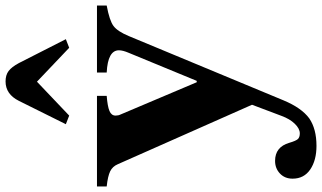

<svg xmlns="http://www.w3.org/2000/svg" viewBox="-262 -645 1159 691"><g transform="rotate(-90 317.5 -299.5)"><path d="M367 -171H372L473 -416Q482 -437 482 -451Q482 -491 402 -495V-530H643V-495Q589 -485 569.5 -470.5Q550 -456 533 -415L302 141Q275 206 237 234Q199 260 138 260Q86 260 53 237.5Q20 215 20 174Q20 146 38.5 128.5Q57 111 84 111Q134 111 149 162Q156 186 162.5 193Q169 200 183 200Q200 200 217.5 182Q235 164 246 134L286 28L72 -455Q64 -474 46.5 -482.5Q29 -491 -8 -495V-530H318V-495Q280 -492 263.5 -485Q247 -478 247 -463Q247 -453 251 -445ZM370 -859Q393 -859 407.5 -848Q422 -837 436 -811L522 -642L491 -630L369 -746L247 -630L216 -642L300 -811Q324 -859 370 -859Z"/></g></svg>

Font: Libre Caslon Text
Style: Bold
Weight: 700
Designer: Pablo Impallari, Rodrigo Fuenzalida
Foundry: Pablo Impallari, Rodrigo Fuenzalida
Version: Version 1.002